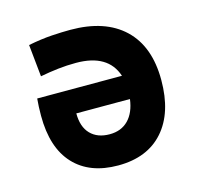

<svg xmlns="http://www.w3.org/2000/svg" viewBox="-84 -618 754 719"><g transform="rotate(-15 293.0 -258.5)"><path d="M290 9.8Q179.7 9.8 118.9 -55.4Q58.1 -120.6 58.1 -244.6Q58.1 -280.3 61 -311H389.6Q359.4 -402.3 235.4 -402.3Q200.2 -402.3 166 -398.4Q131.8 -394.5 96.2 -387.7L83.5 -512.2Q133.3 -522 174.6 -524.7Q215.8 -527.3 247.1 -527.3Q381.3 -527.3 454.6 -457.8Q527.8 -388.2 527.8 -257.8Q527.8 -131.3 465.6 -60.8Q403.3 9.8 290 9.8ZM396 -219.2H188Q188 -167 214.8 -139.2Q241.7 -111.3 289.1 -111.3Q334 -111.3 361.6 -139.4Q389.2 -167.5 396 -219.2Z"/></g></svg>

Font: CaskaydiaMono NF
Style: Bold
Weight: 700
Designer: Aaron Bell
Foundry: Saja Typeworks
Version: Version 2111.001; ttfautohint (v1.8.4);Nerd Fonts 3.1.1